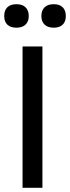

<svg xmlns="http://www.w3.org/2000/svg" viewBox="-39 -890 332 910"><path d="M67.9 -669.9H162.1V0H67.9ZM-19 -813V-814.9Q-19 -840.8 -4.2 -855.5Q10.7 -870.1 39.1 -870.1Q66.9 -870.1 82 -855.5Q97.2 -840.8 97.2 -814.9V-813Q97.2 -787.6 81.8 -773.2Q66.4 -758.8 39.1 -758.8Q10.7 -758.8 -4.2 -773.2Q-19 -787.6 -19 -813ZM157.2 -813V-814.9Q157.2 -840.8 172.4 -855.5Q187.5 -870.1 215.8 -870.1Q243.2 -870.1 258.1 -855.5Q272.9 -840.8 272.9 -814.9V-813Q272.9 -787.6 258.1 -773.2Q243.2 -758.8 215.8 -758.8Q187.5 -758.8 172.4 -773.2Q157.2 -787.6 157.2 -813Z"/></svg>

Font: LT Wave Text
Style: Regular
Weight: 400
Designer: Daniel Lyons
Version: Version 2.5 (Glyphs App)